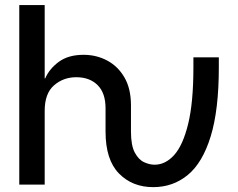

<svg xmlns="http://www.w3.org/2000/svg" viewBox="-20 -748 965 778"><path d="M600.6 10.3Q516.1 10.3 461.9 -45.2Q407.7 -100.6 407.7 -214.8V-309.1Q407.7 -371.1 375.5 -403.1Q343.3 -435.1 289.1 -435.1Q236.8 -435.1 199 -402.3Q161.1 -369.6 161.1 -298.8V0H58.1V-727.5H161.1V-430.2H163.1Q180.2 -469.7 218.8 -497.8Q257.3 -525.9 318.4 -525.9Q371.1 -525.9 414.8 -502.4Q458.5 -479 484.6 -433.6Q510.7 -388.2 510.7 -321.3V-214.8Q510.7 -158.7 526.1 -129.9Q541.5 -101.1 563.7 -90.8Q585.9 -80.6 606.4 -80.6Q650.4 -80.6 685.8 -119.9Q721.2 -159.2 742.4 -245.8Q763.7 -332.5 763.7 -475.6V-515.6H866.7V-475.6Q866.7 -302.2 833.7 -195.3Q800.8 -88.4 741 -39.1Q681.2 10.3 600.6 10.3Z"/></svg>

Font: Inter Display Medium
Style: Regular
Weight: 500
Designer: Rasmus Andersson
Foundry: rsms
Version: Version 4.001;git-9221beed3